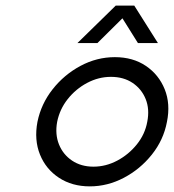

<svg xmlns="http://www.w3.org/2000/svg" viewBox="-20 -655 618 682"><path d="M299 7Q236 7 189.5 -23.5Q143 -54 122 -106Q101 -158 113 -222Q126 -286 167 -338Q208 -390 266 -421Q324 -452 388 -452Q452 -452 498 -421Q544 -390 565 -338Q586 -286 573 -222Q561 -158 519.5 -106Q478 -54 420 -23.5Q362 7 299 7ZM312 -63Q356 -63 396.5 -84.5Q437 -106 466 -142Q495 -178 503 -222Q512 -267 497.5 -303Q483 -339 451 -360.5Q419 -382 374 -382Q330 -382 289.5 -360.5Q249 -339 220.5 -303Q192 -267 183 -222Q175 -178 189.5 -142Q204 -106 236 -84.5Q268 -63 312 -63ZM255 -502 391 -635H457L541 -502H470L408 -601H426L326 -502Z"/></svg>

Font: Teachers
Style: Italic
Weight: 400
Italic angle: -11°
Designer: Alfredo Marco Pradil, Chank Diesel
Version: Version 1.001